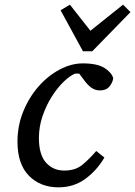

<svg xmlns="http://www.w3.org/2000/svg" viewBox="-20 -792 580 824"><path d="M231 12Q153 12 104 -38Q55 -88 55 -184Q55 -253 80 -314Q105 -375 145.5 -421Q186 -467 236 -493.5Q286 -520 335 -520Q398 -520 429 -500Q460 -480 466 -456Q463 -437 449.5 -420.5Q436 -404 409 -404Q388 -404 371.5 -416Q355 -428 338 -452L320 -476H302Q280 -467 253 -441Q226 -415 202 -377Q178 -339 162.5 -293.5Q147 -248 147 -200Q147 -128 177.5 -94Q208 -60 256 -60Q304 -60 334.5 -85.5Q365 -111 393 -144L428 -116Q397 -62 347 -25Q297 12 231 12ZM280 -772 368 -660 508 -772 540 -740 376 -572H336L240 -748Z"/></svg>

Font: Source Serif 4 Caption
Style: Italic
Weight: 400
Italic angle: -12°
Designer: Frank Grießhammer
Foundry: Adobe Systems Incorporated
Version: Version 4.004;hotconv 1.0.117;makeotfexe 2.5.65602